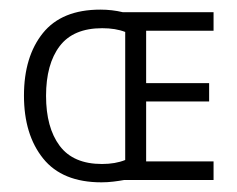

<svg xmlns="http://www.w3.org/2000/svg" viewBox="-20 -374 493 399"><path d="M188.5 -354Q212.9 -354 235.4 -348.6H423.8V-310.1H283.7V-201.2H414.6V-163.1H283.7V-38.6H423.8V0H238.3Q227.5 2 215.6 3.4Q203.6 4.9 190.9 4.9Q109.4 4.9 69.6 -44.7Q29.8 -94.2 29.8 -175.3Q29.8 -256.3 69.1 -305.2Q108.4 -354 188.5 -354ZM192.4 -315.4Q132.3 -315.4 104 -278.1Q75.7 -240.7 75.7 -174.8Q75.7 -108.9 104 -71Q132.3 -33.2 191.9 -33.2Q219.7 -33.2 240.2 -41.5V-307.6Q220.2 -315.4 192.4 -315.4Z"/></svg>

Font: NotoSansOldHungarianUI
Style: Regular
Weight: 400
Designer: Monotype Design Team
Foundry: Monotype Imaging Inc.
Version: Version 1001.000; ttfautohint (v1.8.4.7-5d5b)